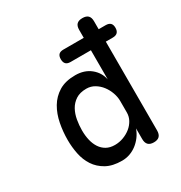

<svg xmlns="http://www.w3.org/2000/svg" viewBox="-175 -867 949 1004"><g transform="rotate(-30 300.0 -365.0)"><path d="M297 -572Q278 -572 269 -581.5Q260 -591 260 -610Q260 -629 269 -638Q278 -647 297 -647H552Q571 -647 580.5 -638Q590 -629 590 -610Q590 -591 580.5 -581.5Q571 -572 552 -572ZM465 10Q442 10 431 -1.5Q420 -13 420 -36V-100Q411 -75 396 -55Q381 -35 362 -20.5Q343 -6 320.5 2Q298 10 273 10Q216 10 178.5 -11Q141 -32 119 -65.5Q97 -99 88.5 -141Q80 -183 80 -226Q80 -276 89.5 -325Q99 -374 122 -413Q145 -452 184 -476Q223 -500 283 -500Q338 -500 374.5 -470.5Q411 -441 420 -396V-695Q420 -718 431 -729Q442 -740 465 -740Q488 -740 499 -729Q510 -718 510 -695V-36Q510 -13 499 -1.5Q488 10 465 10ZM282 -80Q309 -80 334 -89.5Q359 -99 378 -114.5Q397 -130 408.5 -151Q420 -172 420 -196V-266Q420 -290 411 -315.5Q402 -341 386 -362Q370 -383 347.5 -396.5Q325 -410 298 -410Q259 -410 234 -393.5Q209 -377 195 -351.5Q181 -326 175.5 -294.5Q170 -263 170 -232Q170 -200 176.5 -172.5Q183 -145 196.5 -124.5Q210 -104 231 -92Q252 -80 282 -80Z"/></g></svg>

Font: Maple Mono
Style: Regular
Weight: 400
Monospace: yes
Designer: subframe7536
Version: Version 7.300